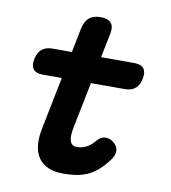

<svg xmlns="http://www.w3.org/2000/svg" viewBox="-81 -775 761 854"><g transform="rotate(10 300.0 -348.0)"><path d="M488.1 -530Q517.9 -530 530.3 -514.7Q542.6 -499.4 537.2 -469.6Q531.8 -439.8 514.2 -424.1Q496.6 -408.5 466.8 -408.5H94.2Q65.1 -408.5 52.9 -423.8Q40.8 -439.1 46.2 -468.2Q51.6 -498.7 69.3 -514.3Q87.1 -530 117.6 -530ZM227.5 -639Q234.6 -672.5 253 -688.7Q271.5 -705 305 -705Q338.5 -705 352.6 -688.7Q366.6 -672.5 359.5 -639L271.8 -203Q267.6 -181.8 266.9 -166Q266.2 -150.2 269.9 -139.4Q273.6 -128.5 280.9 -123.2Q288.1 -117.8 299.9 -117.8Q320.9 -117.8 340.8 -126.7Q360.6 -135.5 381.6 -160.6Q398.6 -180.7 419.5 -181.1Q440.4 -181.4 457.3 -166.9Q476.6 -150.3 476.8 -130.5Q476.9 -110.7 462.6 -91.6Q439.8 -60.1 417 -40.1Q394.2 -20.1 369.4 -9.3Q344.5 1.5 317.4 5.4Q290.2 9.3 259.7 9.3Q219.9 9.3 191.9 -3.4Q164 -16.1 148.4 -39.3Q132.8 -62.5 129.2 -95.1Q125.7 -127.6 133.4 -167.3Z"/></g></svg>

Font: Maple Mono
Style: Italic
Weight: 400
Italic angle: -10°
Monospace: yes
Designer: subframe7536
Version: Version 7.300